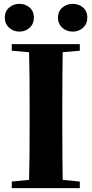

<svg xmlns="http://www.w3.org/2000/svg" viewBox="-20 -976 476 996"><path d="M80.1 -812Q49.8 -812 27.3 -832.3Q4.9 -852.5 4.9 -884.8Q4.9 -917 27.3 -936.5Q49.8 -956.1 80.1 -956.1Q111.8 -956.1 133.8 -936.8Q155.8 -917.5 155.8 -884.8Q155.8 -852.1 133.8 -832Q111.8 -812 80.1 -812ZM356.9 -956.1Q389.2 -956.1 411.1 -936.8Q433.1 -917.5 433.1 -884.8Q433.1 -852.1 410.9 -832Q388.7 -812 356.9 -812Q325.7 -812 303.2 -832Q280.8 -852.1 280.8 -884.8Q280.8 -917 303.2 -936.5Q325.7 -956.1 356.9 -956.1ZM394 -747.1V-712.9L305.2 -705.1Q303.2 -603 303.2 -395V-352.1Q303.2 -146 305.2 -43L394 -34.2V0H41V-34.2L130.9 -43Q133.8 -144 133.8 -351.1V-395Q133.8 -602.1 130.9 -705.1L41 -712.9V-747.1Z"/></svg>

Font: Noto Serif JP Black
Style: Regular
Weight: 900
Designer: Ryoko NISHIZUKA  (kana & ideographs); Frank Grießhammer (Latin, Greek & Cyrillic); Wenlong ZHANG  (bopomofo); Sandoll Co
Foundry: Adobe Systems Incorporated
Version: Version 1.001;PS 1.001;hotconv 16.6.54;makeotf.lib2.5.65590